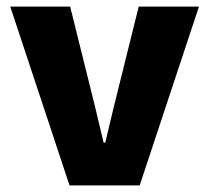

<svg xmlns="http://www.w3.org/2000/svg" viewBox="-20 -560 632 580"><path d="M190 0 11 -540H192L268 -234L293 -129H298L323 -234L399 -540H581L402 0Z"/></svg>

Font: Mona Sans ExtraLight ExtraBold
Style: Regular
Weight: 800
Version: Version 2.000